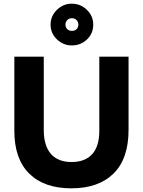

<svg xmlns="http://www.w3.org/2000/svg" viewBox="-20 -1010 779 1044"><path d="M368 14Q516 14 597.5 -66.5Q679 -147 679 -304V-702H520V-299Q520 -214 481 -171.5Q442 -129 369 -129Q295 -129 256.5 -173.5Q218 -218 218 -303V-702H58V-299Q58 -146 139 -66Q220 14 368 14ZM487 -876Q487 -923 452.5 -956.5Q418 -990 370 -990Q324 -990 289.5 -956.5Q255 -923 255 -876Q255 -829 289.5 -796Q324 -763 370 -763Q419 -763 453 -795.5Q487 -828 487 -876ZM406 -876Q406 -861 396.5 -851.5Q387 -842 371 -842Q356 -842 346 -851.5Q336 -861 336 -877Q336 -891 346 -901Q356 -911 371 -911Q386 -911 396 -901Q406 -891 406 -876Z"/></svg>

Font: Geom
Style: Bold
Weight: 700
Version: Version 1.102